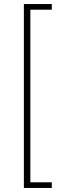

<svg xmlns="http://www.w3.org/2000/svg" viewBox="-20 -820 354 949"><path d="M236 -772H130V81H236V109H98V-800H236Z"/></svg>

Font: FiraGO UltraLight
Style: Regular
Weight: 200
Designer: bBox Type
Foundry: bBox Type GmbH
Version: Version 1.001